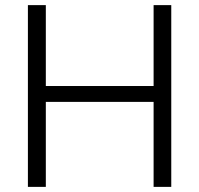

<svg xmlns="http://www.w3.org/2000/svg" viewBox="-20 -730 778 750"><path d="M649 -710V0H580V-332H159V0H89V-710H159V-394H580V-710Z"/></svg>

Font: IngvarSans
Style: Regular
Weight: 400
Version: Version 1.000